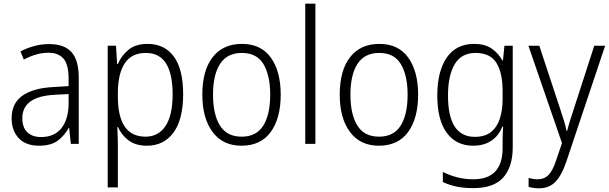

<svg xmlns="http://www.w3.org/2000/svg" viewBox="-20 -780 3303 1041"><path d="M246 -541Q329 -541 368 -497Q407 -453 407 -358V0H364L355 -87H353Q329 -44 292.5 -17Q256 10 191 10Q120 10 81.5 -31Q43 -72 43 -139Q43 -219 100.5 -260.5Q158 -302 268 -308L352 -313V-352Q352 -430 324.5 -462Q297 -494 242 -494Q209 -494 176 -484.5Q143 -475 109 -457L91 -501Q124 -519 164 -530Q204 -541 246 -541ZM274 -266Q101 -256 101 -139Q101 -89 128 -63Q155 -37 202 -37Q275 -37 313 -85Q351 -133 352 -217V-270Z M780 -542Q872 -542 922.5 -473.5Q973 -405 973 -269Q973 -132 920.5 -61Q868 10 777 10Q714 10 675.5 -20Q637 -50 620 -91H616Q617 -69 618 -44Q619 -19 619 4V236H564V-532H609L615 -433H619Q638 -478 676.5 -510Q715 -542 780 -542ZM771 -493Q694 -493 657 -437.5Q620 -382 619 -280V-257Q619 -39 769 -39Q839 -39 877.5 -97Q916 -155 916 -269Q916 -378 880.5 -435.5Q845 -493 771 -493Z M1502 -267Q1502 -139 1448 -64.5Q1394 10 1289 10Q1188 10 1132.5 -64.5Q1077 -139 1077 -267Q1077 -398 1133 -470Q1189 -542 1292 -542Q1395 -542 1448.5 -467.5Q1502 -393 1502 -267ZM1135 -267Q1135 -160 1172.5 -99.5Q1210 -39 1290 -39Q1370 -39 1407.5 -99Q1445 -159 1445 -267Q1445 -370 1409 -431.5Q1373 -493 1291 -493Q1212 -493 1173.5 -434Q1135 -375 1135 -267Z M1690 0H1635V-760H1690Z M2247 -267Q2247 -139 2193 -64.5Q2139 10 2034 10Q1933 10 1877.5 -64.5Q1822 -139 1822 -267Q1822 -398 1878 -470Q1934 -542 2037 -542Q2140 -542 2193.5 -467.5Q2247 -393 2247 -267ZM1880 -267Q1880 -160 1917.5 -99.5Q1955 -39 2035 -39Q2115 -39 2152.5 -99Q2190 -159 2190 -267Q2190 -370 2154 -431.5Q2118 -493 2036 -493Q1957 -493 1918.5 -434Q1880 -375 1880 -267Z M2551 -542Q2608 -542 2644.5 -517.5Q2681 -493 2704 -452H2707L2715 -532H2760V18Q2760 124 2709 182Q2658 240 2545 240Q2495 240 2455 231.5Q2415 223 2381 207V152Q2416 170 2457.5 181Q2499 192 2546 192Q2627 192 2666 149Q2705 106 2705 24V-8Q2705 -28 2705.5 -49.5Q2706 -71 2708 -94H2704Q2684 -44 2644 -17Q2604 10 2545 10Q2454 10 2402.5 -59.5Q2351 -129 2351 -262Q2351 -393 2402 -467.5Q2453 -542 2551 -542ZM2558 -493Q2482 -493 2445.5 -432Q2409 -371 2409 -262Q2409 -38 2554 -38Q2610 -38 2643 -65Q2676 -92 2690.5 -138Q2705 -184 2705 -241V-287Q2705 -385 2671.5 -439Q2638 -493 2558 -493Z M2845 -532H2904L3015 -196Q3029 -154 3038 -124.5Q3047 -95 3052 -70H3055Q3061 -95 3071 -127Q3081 -159 3093 -195L3202 -532H3261L3050 98Q3026 169 2992 205Q2958 241 2902 241Q2886 241 2872.5 239Q2859 237 2846 233V184Q2857 188 2869.5 190Q2882 192 2895 192Q2931 192 2954 168.5Q2977 145 2995 90L3027 -4Z"/></svg>

Font: Noto Sans Arabic UI SmCn Lt
Style: Regular
Weight: 300
Width: 4
Designer: Monotype Design Team, Nadine Chahine and Nizar Qandah
Foundry: Monotype Imaging Inc.
Version: Version 2.010; ttfautohint (v1.8.4.7-5d5b)